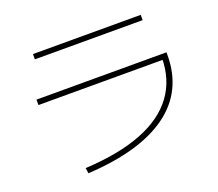

<svg xmlns="http://www.w3.org/2000/svg" viewBox="-123 -897 1246 1095"><g transform="rotate(-20 500.0 -349.5)"><path d="M233 -9Q440 -20 578.5 -74.5Q717 -129 787 -225Q857 -321 857 -456L874 -439H103V-472H892V-456Q892 -238 725 -116Q558 6 238 24ZM173 -691V-723H827V-691Z"/></g></svg>

Font: M PLUS 1 ExtraLight
Style: Regular
Weight: 250
Version: Version 1.001